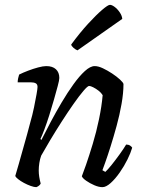

<svg xmlns="http://www.w3.org/2000/svg" viewBox="-20 -773 595 793"><path d="M130 0Q121 0 107 -5Q93 -10 79 -17.5Q65 -25 55 -33Q45 -41 43 -46Q48 -61 57 -94Q66 -127 79 -172Q92 -217 105 -267Q114 -298 120.5 -329.5Q127 -361 131 -384Q135 -407 135 -414Q135 -425 127.5 -429Q120 -433 107 -433H53Q53 -441 55 -450Q57 -459 59 -465Q75 -473 96 -481Q117 -489 137.5 -494.5Q158 -500 171 -500Q197 -500 211 -487Q225 -474 225 -451Q225 -442 218.5 -418Q212 -394 203 -362Q194 -330 183.5 -297Q173 -264 163 -237.5Q153 -211 147 -199L151 -195Q168 -229 189.5 -269.5Q211 -310 235 -350.5Q259 -391 283.5 -425Q308 -459 330.5 -479.5Q353 -500 371 -500Q386 -500 405 -491Q424 -482 443 -469.5Q462 -457 475.5 -444.5Q489 -432 490 -426Q490 -389 482 -343.5Q474 -298 461.5 -252.5Q449 -207 436.5 -167.5Q424 -128 414.5 -101.5Q405 -75 403 -70L415 -63Q425 -72 441 -92Q457 -112 474 -135.5Q491 -159 501 -176Q511 -176 517.5 -171.5Q524 -167 526 -163Q520 -142 506.5 -114.5Q493 -87 474.5 -60.5Q456 -34 437 -17Q418 0 403 0Q388 0 369.5 -8Q351 -16 336 -26.5Q321 -37 318 -45Q323 -57 335.5 -93Q348 -129 363 -178.5Q378 -228 389 -281Q400 -334 404 -380Q398 -390 387 -398.5Q376 -407 365 -412.5Q354 -418 348 -418Q342 -418 324.5 -397.5Q307 -377 283.5 -343.5Q260 -310 235 -271Q210 -232 187.5 -194.5Q165 -157 150 -130Q145 -116 142.5 -100Q140 -84 140 -69Q140 -56 142 -43Q144 -30 148 -15Q147 -12 142.5 -7.5Q138 -3 130 0ZM300 -565Q292 -568 283.5 -575.5Q275 -583 274 -589Q310 -638 343.5 -674.5Q377 -711 401.5 -732Q426 -753 434 -753Q442 -753 453.5 -744.5Q465 -736 474.5 -722Q484 -708 485 -695Z"/></svg>

Font: Texturina Medium 12pt
Style: Italic
Weight: 400
Italic angle: -11°
Version: Version 1.002